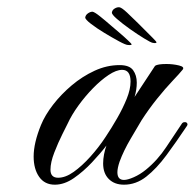

<svg xmlns="http://www.w3.org/2000/svg" viewBox="-20 -499 533 525"><path d="M397 -382Q392 -383 374 -394Q356 -405 335.5 -419.5Q315 -434 300 -447Q285 -460 286 -465Q287 -472 294 -476Q301 -480 307 -479Q313 -478 327.5 -464.5Q342 -451 357 -436Q364 -429 376 -417Q388 -405 398 -395Q408 -385 408 -383Q407 -380 397 -382ZM330 -376Q324 -376 305.5 -386Q287 -396 265.5 -409Q244 -422 228.5 -434Q213 -446 213 -451Q214 -458 220.5 -462.5Q227 -467 233 -467Q239 -466 254.5 -453.5Q270 -441 286 -427Q293 -421 306 -410Q319 -399 329.5 -389Q340 -379 340 -378Q340 -375 330 -376ZM130 6Q102 6 87 -15.5Q72 -37 72 -71Q72 -108 92 -157Q103 -184 125 -212.5Q147 -241 176 -265.5Q205 -290 238.5 -305.5Q272 -321 307 -321Q334 -321 344 -307Q354 -293 354 -273Q354 -254 348 -234L404 -319Q411 -324 435 -324Q453 -324 469.5 -320Q486 -316 479 -308Q471 -298 451.5 -277.5Q432 -257 409.5 -229Q387 -201 367 -170Q357 -153 337.5 -120Q318 -87 307 -57Q301 -39 301 -28Q301 -7 319 -7Q329 -7 346 -14.5Q363 -22 379 -35Q411 -61 435 -97.5Q459 -134 478 -162Q479 -163 480.5 -164Q482 -165 486 -165Q490 -165 492 -161.5Q494 -158 490 -153Q462 -111 435 -74.5Q408 -38 380 -16Q352 6 319 6Q293 6 277.5 -9.5Q262 -25 262 -52Q262 -64 264.5 -77Q267 -90 271 -101Q255 -80 231.5 -55Q208 -30 182 -12Q156 6 130 6ZM139 -13Q159 -13 181.5 -29Q204 -45 227 -70.5Q250 -96 269 -125Q285 -149 300.5 -176Q316 -203 326.5 -229Q337 -255 337 -276Q337 -308 314 -308Q298 -308 277 -294Q256 -280 234.5 -258Q213 -236 194.5 -210.5Q176 -185 165 -161Q162 -155 150.5 -132Q139 -109 128.5 -82Q118 -55 118 -35Q118 -13 139 -13Z"/></svg>

Font: Fleur De Leah
Style: Regular
Weight: 400
Designer: Robert E. Leuschke
Foundry: Robert E. Leuschke
Version: Version 1.010; ttfautohint (v1.8.3)